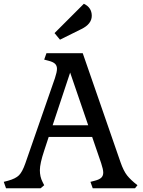

<svg xmlns="http://www.w3.org/2000/svg" viewBox="-36 -1001 762 1021"><path d="M502 -133 454 -273H223L199 -200Q176 -131 176 -96Q176 -61 190 -34L199 -16L180 0H-4L-16 -34L7 -40Q47 -51 65 -69Q83 -87 99 -133L256 -585Q267 -618 267 -635Q267 -652 256.5 -662Q246 -672 222 -678L199 -684L211 -718H404L605 -138Q621 -92 640 -68Q659 -44 695 -16L682 0H457L445 -34L468 -40Q492 -46 502.5 -56Q513 -66 513 -83Q513 -100 502 -133ZM337 -615 244 -335H433ZM410 -981Q452 -961 452 -917Q452 -873 396 -846L283 -790L254 -825Z"/></svg>

Font: Gabriela
Style: Regular
Weight: 400
Designer: Eduardo Rodriguez Tunni
Foundry: Eduardo Rodriguez Tunni
Version: Version 1.003